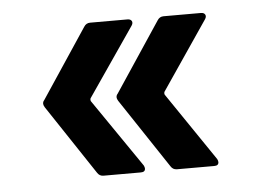

<svg xmlns="http://www.w3.org/2000/svg" viewBox="-36 -499 592 435"><g transform="rotate(-5 260.0 -281.0)"><path d="M278 -115Q278 -107 268 -107H183Q174 -107 169 -115L64 -273Q61 -278 61 -281Q61 -286 64 -289L169 -447Q174 -455 183 -455H268Q275 -455 277.5 -450.5Q280 -446 276 -440L169 -284Q168 -281 169 -278L276 -122Q278 -118 278 -115ZM445 -115Q445 -107 435 -107H350Q341 -107 336 -115L231 -273Q228 -278 228 -281Q228 -286 231 -289L336 -447Q341 -455 350 -455H435Q442 -455 444.5 -450.5Q447 -446 443 -440L337 -284Q336 -281 337 -278L443 -122Q445 -118 445 -115Z"/></g></svg>

Font: Amber EN SemiBold
Style: Regular
Weight: 600
Designer: Jeremy Tribby
Foundry: Tribby Type
Version: Version 1.408 November 24, 2021